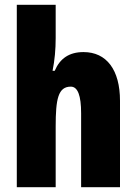

<svg xmlns="http://www.w3.org/2000/svg" viewBox="-20 -780 569 800"><path d="M212 -621V-760H50V0H212V-253C212 -367 222 -419 275 -419C304 -419 318 -382 318 -308V0H480V-360C480 -489 424 -563 328 -563C269 -563 230 -537 208 -485H199C208 -529 212 -575 212 -621Z"/></svg>

Font: Noto Sans Gujarati ExtraCondensed Black
Style: Regular
Weight: 900
Width: 2
Designer: Jelle Bosma - Monotype Design Team, Universal Thirst
Foundry: Monotype Imaging Inc.
Version: Version 2.106